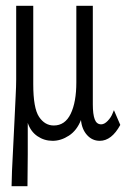

<svg xmlns="http://www.w3.org/2000/svg" viewBox="-20 -477 440 664"><path d="M20 167Q20 150 21.5 114Q23 78 25.5 33Q28 -12 30 -58Q32 -104 34 -142Q36 -180 36 -202V-457H95V-186Q95 -103 115 -73Q135 -43 166 -43Q205 -43 224.5 -83.5Q244 -124 244 -192V-457H301V-116Q301 -82 307.5 -64.5Q314 -47 330 -47Q341 -47 352.5 -59Q364 -71 369 -84L374 -96L396 -45Q366 10 325 10Q299 10 281 -10Q263 -30 260 -62Q246 -26 218.5 -8Q191 10 162 10Q133 10 109.5 -6Q86 -22 76 -52Q76 5 76 57.5Q76 110 75 167Z"/></svg>

Font: Inconsolata Condensed
Style: Regular
Weight: 400
Width: 3
Monospace: yes
Designer: Raph Levien, Cyreal, Brenton Simpson
Foundry: Raph Levien, Cyreal, Google
Version: Version 3.000; ttfautohint (v1.8.2.53-6de2)